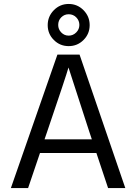

<svg xmlns="http://www.w3.org/2000/svg" viewBox="-20 -950 688 970"><path d="M218 -284 205 -246H444L431 -285L326 -609Q314 -566 218 -284ZM122 0H35L270 -674H382L613 0H526L467 -177H182ZM402 -898.5Q433 -867 433 -823Q433 -779 402 -748Q371 -717 327 -717Q283 -717 252 -748Q221 -779 221 -823Q221 -867 252 -898.5Q283 -930 327 -930Q371 -930 402 -898.5ZM274 -824Q274 -802 289.5 -786Q305 -770 327 -770Q349 -770 365 -786Q381 -802 381 -824Q381 -846 365.5 -862Q350 -878 327 -878Q305 -878 289.5 -862.5Q274 -847 274 -824Z"/></svg>

Font: Hind Siliguri
Style: Regular
Weight: 400
Designer: Jyotish Sonowal
Foundry: Indian Type Foundry
Version: Version 1.001;PS 1.0;hotconv 1.0.86;makeotf.lib2.5.63406; tt